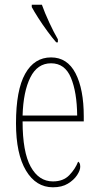

<svg xmlns="http://www.w3.org/2000/svg" viewBox="-20 -786 419 816"><path d="M205 10Q133 10 90.5 -61Q48 -132 48 -262Q48 -403 87 -472.5Q126 -542 197 -542Q266 -542 301 -474.5Q336 -407 336 -291V-270H76Q76 -140 110.5 -77.5Q145 -15 205 -15Q249 -15 274.5 -41.5Q300 -68 312 -99Q316 -97 318.5 -92Q321 -87 321 -77Q321 -62 307.5 -41.5Q294 -21 268.5 -5.5Q243 10 205 10ZM308 -295Q307 -394 281.5 -455.5Q256 -517 197 -517Q139 -517 109 -457Q79 -397 76 -295ZM219 -606Q203 -624 182 -652.5Q161 -681 142.5 -710Q124 -739 115 -756V-766H158Q170 -732 189.5 -690Q209 -648 226 -619V-606Z"/></svg>

Font: Noto Serif Georgian ExtraCondensed Thin
Style: Regular
Weight: 100
Width: 2
Designer: Monotype Design Team, Akaki Razmadze
Foundry: Google LLC
Version: Version 2.003; ttfautohint (v1.8.4.7-5d5b)